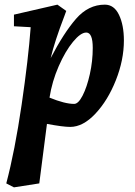

<svg xmlns="http://www.w3.org/2000/svg" viewBox="-20 -532 582 826"><path d="M112 -415 40 -419V-469L227 -512L265 -485L257 -463Q215 -354 198 -282Q254 -390 307 -451Q360 -512 431 -512Q471 -512 492 -468Q513 -424 513 -358Q513 -274 478.5 -187Q444 -100 390.5 -43Q337 14 282 14Q251 14 182 1L149 257L40 274L7 257Q44 117 73 -81Q102 -279 112 -415ZM299 -85Q317 -85 335.5 -121Q354 -157 366.5 -213Q379 -269 379 -326Q379 -392 351 -392Q327 -392 294 -352Q261 -312 232.5 -247Q204 -182 193 -112Q259 -85 299 -85Z"/></svg>

Font: Andada Pro ExtraBold
Style: Italic
Weight: 800
Italic angle: -6.99998°
Designer: Carolina Giovagnoli
Foundry: Huerta Tipografica
Version: Version 3.005; ttfautohint (v1.8.4)